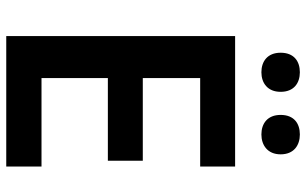

<svg xmlns="http://www.w3.org/2000/svg" viewBox="-198 -758 956 599"><g transform="rotate(90 279.5 -458.0)"><path d="M144 -856C144 -815 171 -796 205 -796C238 -796 266 -815 266 -856C266 -898 238 -916 205 -916C171 -916 144 -898 144 -856ZM338 -856C338 -815 365 -796 399 -796C432 -796 461 -815 461 -856C461 -898 432 -916 399 -916C365 -916 338 -898 338 -856ZM499 0V-110H223V-317H481V-426H223V-605H499V-714H92V0Z"/></g></svg>

Font: Noto Sans Balinese SemiBold
Style: Regular
Weight: 600
Designer: Aditya Bayu, David Williams
Foundry: David Williams
Version: Version 2.005